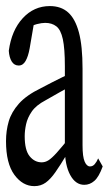

<svg xmlns="http://www.w3.org/2000/svg" viewBox="-25 -618 374 642"><path d="M89.8 4.4Q50.8 4.4 22.9 -33.7Q-4.9 -71.8 -4.9 -146Q-4.9 -181.2 4.2 -212.2Q13.2 -243.2 38.3 -271.5Q63.5 -299.8 111.8 -323.2Q130.4 -333 148.4 -342.3Q166.5 -351.6 184.6 -360.4Q202.6 -369.1 220.7 -377.4V-334Q196.8 -322.3 173.8 -309.1Q150.9 -295.9 127.4 -282.7Q95.7 -266.1 81.3 -245.1Q66.9 -224.1 62.3 -202.9Q57.6 -181.6 57.6 -162.6Q57.6 -115.7 74.2 -95.5Q90.8 -75.2 114.3 -75.2Q126 -75.2 136.7 -81.8Q147.5 -88.4 164.6 -107.2Q181.6 -126 210 -161.6L220.2 -101.6H198.2Q176.8 -65.9 160.4 -42.5Q144 -19 127.7 -7.3Q111.3 4.4 89.8 4.4ZM256.8 0Q227.5 0 209.7 -33Q191.9 -65.9 191.9 -120.6V-126.5V-396.5Q191.9 -455.6 185.1 -487.1Q178.2 -518.6 163.3 -530Q148.4 -541.5 126 -541.5Q114.3 -541.5 98.4 -537.4Q82.5 -533.2 61.5 -521L91.8 -559.1L74.2 -456.5Q69.3 -429.2 60.5 -414.1Q51.8 -398.9 37.6 -398.9Q22.5 -398.9 14.2 -412.4Q5.9 -425.8 4.4 -448.2Q13.7 -516.6 51 -557.1Q88.4 -597.7 141.6 -597.7Q179.2 -597.7 202.9 -576.4Q226.6 -555.2 238.8 -509.8Q251 -464.4 251 -388.2V-132.3Q251 -93.8 258.1 -77.6Q265.1 -61.5 275.9 -61.5Q285.2 -61.5 291.7 -69.1Q298.3 -76.7 303.2 -88.4L318.4 -61.5Q305.7 -26.4 290.5 -13.2Q275.4 0 256.8 0Z"/></svg>

Font: Scarab Serif
Style: Condensed
Weight: 400
Designer: John Roberts
Foundry: Scarab
Version: 1.0